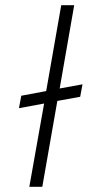

<svg xmlns="http://www.w3.org/2000/svg" viewBox="-20 -720 338 740"><path d="M62 -351 158 -369 216 -700H266L210 -379L298 -395L289 -347L201 -331L143 0H93L150 -321L53 -303Z"/></svg>

Font: Overused Grotesk Light
Style: Italic
Weight: 300
Italic angle: -10°
Version: Version 0.003